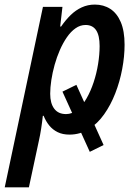

<svg xmlns="http://www.w3.org/2000/svg" viewBox="-60 -570 589 827"><path d="M326.7 84 209 -175.3 269 -204.6 386.2 54.7ZM-39.6 236.8 125 -540.5H209L199.2 -455.6H203.1Q222.2 -483.4 244.1 -504.9Q266.1 -526.4 292.2 -538.3Q318.4 -550.3 348.6 -550.3Q386.2 -550.3 415 -531.7Q443.8 -513.2 460.2 -474.9Q476.6 -436.5 476.6 -377.4Q476.6 -326.7 466.3 -272.5Q456.1 -218.3 436.5 -168Q417 -117.7 388.4 -77.4Q359.9 -37.1 322.3 -13.7Q284.7 9.8 239.3 9.8Q210 9.8 188.5 -0.7Q167 -11.2 152.1 -29.5Q137.2 -47.9 127.9 -71.3H124.5Q121.6 -43.5 117.2 -15.4Q112.8 12.7 107.4 36.6L64.5 236.8ZM224.6 -78.6Q250.5 -78.6 272.9 -97.2Q295.4 -115.7 313 -146.5Q330.6 -177.2 343.3 -215.6Q356 -253.9 362.5 -294.4Q369.1 -335 369.1 -371.6Q369.1 -417.5 354 -439.9Q338.9 -462.4 308.6 -462.4Q285.6 -462.4 265.4 -448.2Q245.1 -434.1 228.3 -409.7Q211.4 -385.3 198 -354.7Q184.6 -324.2 175.3 -290.8Q166 -257.3 161.1 -225.1Q156.2 -192.9 156.2 -166Q156.2 -125 173.6 -101.8Q190.9 -78.6 224.6 -78.6Z"/></svg>

Font: Open Sans SemiCondensed SemiBold
Style: Italic
Weight: 600
Width: 4
Italic angle: -12°
Designer: Monotype Design Team
Foundry: Monotype Imaging Inc.
Version: Version 3.000